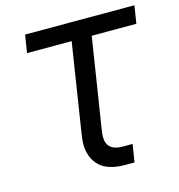

<svg xmlns="http://www.w3.org/2000/svg" viewBox="-105 -792 825 885"><g transform="rotate(-15 308.0 -350.0)"><path d="M385 0Q300.6 0 261.5 -39.1Q222.4 -78.2 222.4 -142.6Q222.4 -155.4 224.4 -169.7Q226.4 -184 228 -196.6L293.4 -615.2H80.4L94 -700H615.8L602.2 -615.2H389.2L322.6 -191.4Q321.6 -181.4 319.9 -170.6Q318.2 -159.8 318.2 -151.8Q318.2 -119 337 -101.9Q355.8 -84.8 395.4 -84.8H442.2L428.6 0Z"/></g></svg>

Font: MuseoModerno Thin
Style: Italic
Weight: 100
Italic angle: -9°
Designer: Pablo Cosgaya, Héctor Gatti, Marcela Romero, and the Authors of The MuseoModerno Project.
Foundry: Omnibus-Type Team
Version: Version 1.003